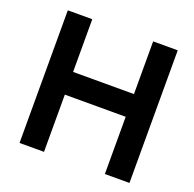

<svg xmlns="http://www.w3.org/2000/svg" viewBox="-128 -862 1005 993"><g transform="rotate(20 374.5 -365.0)"><path d="M80.1 0V-730H214.8V-439.9H549.8V-730H685.1V0H549.8V-314.9H214.8V0Z"/></g></svg>

Font: Miedinger*
Style: Bold
Weight: 700
Version: Version 001.000